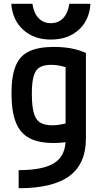

<svg xmlns="http://www.w3.org/2000/svg" viewBox="-20 -779 540 1019"><path d="M79 124Q210 124 269 85.5Q328 47 328 -37V-471L354 -413Q324 -425 300 -430Q276 -435 252 -435Q213 -435 190.5 -421.5Q168 -408 158.5 -374.5Q149 -341 149 -282Q149 -218 159 -181Q169 -144 192.5 -129Q216 -114 258 -114Q281 -114 304 -118.5Q327 -123 357 -131L384 -35Q358 -29 329 -24.5Q300 -20 266 -20Q184 -20 135 -46.5Q86 -73 63.5 -131Q41 -189 41 -284Q41 -375 63 -429Q85 -483 134.5 -506.5Q184 -530 266 -530Q366 -530 436 -498V-44Q436 90 348.5 155Q261 220 79 220ZM250 -569Q160 -569 103 -621Q46 -673 40 -759H152Q159 -710 184.5 -683Q210 -656 250 -656Q290 -656 315.5 -683Q341 -710 348 -759H460Q455 -673 398 -621Q341 -569 250 -569Z"/></svg>

Font: M PLUS 1 Code Medium
Style: Regular
Weight: 500
Designer: Coji Morishita
Foundry: UNDERFOREST DESIGN
Version: Version 1.002